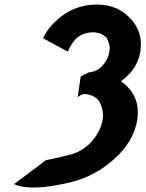

<svg xmlns="http://www.w3.org/2000/svg" viewBox="-20 -797 639 843"><path d="M312 -625V-626L314 -628C331 -643 357 -655 388 -655C411 -655 434 -647 449 -630L450 -628V-627C457 -615 464 -595 461 -575C457 -547 445 -524 427 -506V-505C411 -490 393 -481 369 -479L337 -463L334 -460L321 -368C321 -368 323 -371 324 -373H325C332 -379 341 -384 349 -384C375 -384 399 -373 415 -354L416 -352V-351C427 -332 435 -305 431 -274C426 -237 405 -198 374 -167V-166C351 -145 322 -126 288 -118C212 -99 189 -95 182 -94L42 11C51 17 115 47 294 2C363 -15 426 -49 478 -96L486 -103C536 -149 574 -207 583 -274C591 -329 577 -371 551 -403L545 -410C537 -419 531 -425 521 -433L511 -440L521 -448C524 -451 527 -452 528 -453L537 -462C568 -491 590 -526 597 -576C604 -629 589 -673 561 -706L555 -713C521 -752 471 -777 407 -777C327 -777 274 -747 236 -714L227 -706C192 -675 175 -643 169 -629L171 -628L278 -570C281 -579 290 -601 312 -625ZM527 -451V-450Z"/></svg>

Font: Hussar Woodtype
Style: SeBdObl
Weight: 900
Foundry: Cannot Into Space Fonts
Version: Version 1.07